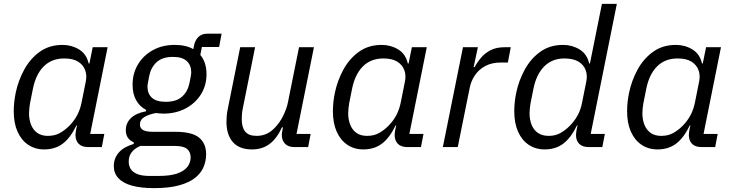

<svg xmlns="http://www.w3.org/2000/svg" viewBox="-20 -760 3792 992"><path d="M506 0H437Q403 0 386.5 -17Q370 -34 370 -62Q370 -68 371 -75Q372 -82 373 -89L378 -112H375Q344 -48 304.5 -18Q265 12 208 12Q161 12 125.5 -12Q90 -36 70.5 -80Q51 -124 51 -185Q51 -208 53.5 -232Q56 -256 61 -280Q74 -343 105 -400Q136 -457 185.5 -492.5Q235 -528 303 -528Q350 -528 388.5 -504.5Q427 -481 438 -432H442L459 -516H536L446 -68H519ZM227 -58Q263 -58 289 -72.5Q315 -87 337 -109Q363 -135 379 -165.5Q395 -196 402 -233L423 -338Q430 -370 420 -397.5Q410 -425 383.5 -441.5Q357 -458 312 -458Q247 -458 206 -417Q165 -376 150 -301L135 -226Q133 -213 131.5 -200Q130 -187 130 -175Q130 -142 140.5 -115.5Q151 -89 172.5 -73.5Q194 -58 227 -58Z M1045 37Q1045 71 1032 102.5Q1019 134 988.5 158.5Q958 183 906 197.5Q854 212 776 212Q707 212 661 199Q615 186 591.5 160.5Q568 135 568 98Q568 58 593.5 28.5Q619 -1 670 -16L672 -24Q650 -34 640 -49.5Q630 -65 630 -87Q630 -124 656 -149.5Q682 -175 734 -185L735 -192Q701 -210 683 -243Q665 -276 665 -322Q665 -381 693 -427.5Q721 -474 770 -501Q819 -528 883 -528Q912 -528 936 -522.5Q960 -517 979 -506L981 -518Q986 -549 1003.5 -567.5Q1021 -586 1052 -586H1125L1112 -517H1023L1015 -476Q1031 -457 1039 -432Q1047 -407 1047 -377Q1047 -319 1018.5 -273Q990 -227 939.5 -200Q889 -173 824 -173Q814 -173 805 -174Q796 -175 785 -176Q749 -169 726 -155.5Q703 -142 703 -116Q703 -97 719.5 -88Q736 -79 771 -79H886Q972 -79 1008.5 -49Q1045 -19 1045 37ZM965 53Q965 26 947 10Q929 -6 882 -6H705Q675 7 660 27Q645 47 645 75Q645 96 655 112.5Q665 129 688.5 139Q712 149 753 149H800Q858 149 894 137Q930 125 947.5 103Q965 81 965 53ZM836 -234Q891 -234 920.5 -260.5Q950 -287 959 -331Q964 -358 966 -368Q968 -378 968 -387Q968 -423 945 -444.5Q922 -466 874 -466Q819 -466 789.5 -439Q760 -412 751 -368Q746 -341 744 -331Q742 -321 742 -312Q742 -276 765 -255Q788 -234 836 -234Z M1221 -516H1298L1234 -198Q1231 -183 1230 -168.5Q1229 -154 1229 -145Q1229 -102 1247 -80Q1265 -58 1306 -58Q1333 -58 1356 -68Q1379 -78 1399 -99Q1427 -128 1444 -163.5Q1461 -199 1467 -228L1525 -516H1602L1512 -68H1585L1572 0H1502Q1469 0 1452.5 -17.5Q1436 -35 1436 -63Q1436 -68 1437 -75Q1438 -82 1440 -92L1442 -102H1437Q1410 -44 1372.5 -16Q1335 12 1282 12Q1216 12 1183 -26Q1150 -64 1150 -131Q1150 -145 1151.5 -162Q1153 -179 1157 -198Z M2155 0H2086Q2052 0 2035.5 -17Q2019 -34 2019 -62Q2019 -68 2020 -75Q2021 -82 2022 -89L2027 -112H2024Q1993 -48 1953.5 -18Q1914 12 1857 12Q1810 12 1774.5 -12Q1739 -36 1719.5 -80Q1700 -124 1700 -185Q1700 -208 1702.5 -232Q1705 -256 1710 -280Q1723 -343 1754 -400Q1785 -457 1834.5 -492.5Q1884 -528 1952 -528Q1999 -528 2037.5 -504.5Q2076 -481 2087 -432H2091L2108 -516H2185L2095 -68H2168ZM1876 -58Q1912 -58 1938 -72.5Q1964 -87 1986 -109Q2012 -135 2028 -165.5Q2044 -196 2051 -233L2072 -338Q2079 -370 2069 -397.5Q2059 -425 2032.5 -441.5Q2006 -458 1961 -458Q1896 -458 1855 -417Q1814 -376 1799 -301L1784 -226Q1782 -213 1780.5 -200Q1779 -187 1779 -175Q1779 -142 1789.5 -115.5Q1800 -89 1821.5 -73.5Q1843 -58 1876 -58Z M2345 0H2268L2372 -516H2449L2427 -413H2432Q2446 -439 2466 -462.5Q2486 -486 2515.5 -501Q2545 -516 2587 -516H2619L2604 -437H2568Q2521 -437 2487.5 -419Q2454 -401 2434 -371.5Q2414 -342 2407 -307Z M3092 0H3023Q2989 0 2972.5 -17Q2956 -34 2956 -62Q2956 -68 2957 -75Q2958 -82 2959 -89L2964 -112H2961Q2930 -48 2890.5 -18Q2851 12 2794 12Q2747 12 2711.5 -12Q2676 -36 2656.5 -80Q2637 -124 2637 -185Q2637 -208 2639.5 -232Q2642 -256 2647 -280Q2660 -343 2691 -400Q2722 -457 2771.5 -492.5Q2821 -528 2889 -528Q2936 -528 2974.5 -504.5Q3013 -481 3024 -432H3028L3090 -740H3167L3032 -68H3105ZM2815 -58Q2849 -58 2875 -72.5Q2901 -87 2923 -109Q2948 -134 2964.5 -164Q2981 -194 2988 -233L3009 -338Q3016 -370 3006 -397.5Q2996 -425 2969 -441.5Q2942 -458 2896 -458Q2833 -458 2792 -417Q2751 -376 2736 -301L2721 -226Q2719 -213 2717.5 -200.5Q2716 -188 2716 -175Q2716 -142 2726.5 -115.5Q2737 -89 2759 -73.5Q2781 -58 2815 -58Z M3675 0H3606Q3572 0 3555.5 -17Q3539 -34 3539 -62Q3539 -68 3540 -75Q3541 -82 3542 -89L3547 -112H3544Q3513 -48 3473.5 -18Q3434 12 3377 12Q3330 12 3294.5 -12Q3259 -36 3239.5 -80Q3220 -124 3220 -185Q3220 -208 3222.5 -232Q3225 -256 3230 -280Q3243 -343 3274 -400Q3305 -457 3354.5 -492.5Q3404 -528 3472 -528Q3519 -528 3557.5 -504.5Q3596 -481 3607 -432H3611L3628 -516H3705L3615 -68H3688ZM3396 -58Q3432 -58 3458 -72.5Q3484 -87 3506 -109Q3532 -135 3548 -165.5Q3564 -196 3571 -233L3592 -338Q3599 -370 3589 -397.5Q3579 -425 3552.5 -441.5Q3526 -458 3481 -458Q3416 -458 3375 -417Q3334 -376 3319 -301L3304 -226Q3302 -213 3300.5 -200Q3299 -187 3299 -175Q3299 -142 3309.5 -115.5Q3320 -89 3341.5 -73.5Q3363 -58 3396 -58Z"/></svg>

Font: IBM Plex Sans
Style: Italic
Weight: 400
Italic angle: -11.31°
Designer: Mike Abbink, Paul van der Laan, Pieter van Rosmalen
Foundry: Bold Monday
Version: Version 3.201